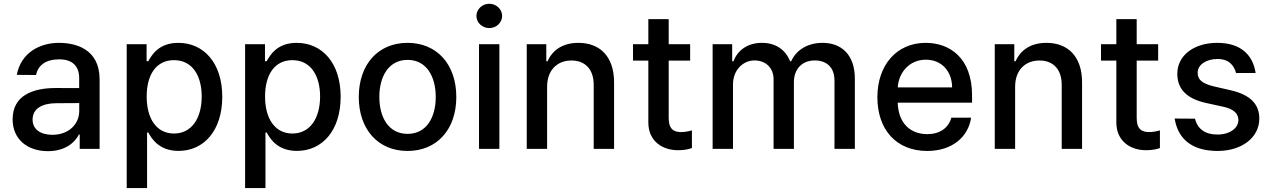

<svg xmlns="http://www.w3.org/2000/svg" viewBox="-20 -776 6631 1001"><path d="M230.1 12.1C320.3 12.1 371.1 -33.7 391.3 -74.6H395.6V0H499.3V-362.2C499.3 -521 374.3 -552.6 287.6 -552.6C188.9 -552.6 89.5 -502.5 67.5 -385.7L168 -384.9C177.9 -435 217.7 -466.6 289.1 -466.6C357.6 -466.6 392.8 -430.8 392.8 -369V-316.8L270.6 -317.1C150.6 -317.1 45.8 -278.1 45.8 -154.1C45.8 -46.9 126.4 12.1 230.1 12.1ZM149.9 -152.7C149.9 -209.5 199.6 -237.6 273.1 -237.9L393.1 -238.6V-196.7C393.1 -132.1 341.6 -73.2 253.2 -73.2C193.2 -73.2 149.9 -100.1 149.9 -152.7Z M640.6 204.5H746.8V-84.9H753.2C772.4 -50.1 811.4 10.7 910.9 10.7C1043 10.7 1138.8 -95.2 1138.8 -271.7C1138.8 -448.5 1041.5 -552.6 909.8 -552.6C808.6 -552.6 772 -490.8 753.2 -457H744.3V-545.5H640.6ZM744.7 -272.7C744.7 -386.7 794.4 -462.4 887.1 -462.4C983.3 -462.4 1031.6 -381 1031.6 -272.7C1031.6 -163.4 981.9 -79.9 887.1 -79.9C795.8 -79.9 744.7 -158 744.7 -272.7Z M1257.8 204.5H1364V-84.9H1370.4C1389.6 -50.1 1428.6 10.7 1528.1 10.7C1660.2 10.7 1756 -95.2 1756 -271.7C1756 -448.5 1658.7 -552.6 1527 -552.6C1425.8 -552.6 1389.2 -490.8 1370.4 -457H1361.5V-545.5H1257.8ZM1361.9 -272.7C1361.9 -386.7 1411.6 -462.4 1504.3 -462.4C1600.5 -462.4 1648.8 -381 1648.8 -272.7C1648.8 -163.4 1599.1 -79.9 1504.3 -79.9C1413 -79.9 1361.9 -158 1361.9 -272.7Z M2104.8 11C2258.5 11 2359 -101.6 2359 -270.2C2359 -440 2258.5 -552.6 2104.8 -552.6C1951 -552.6 1850.5 -440 1850.5 -270.2C1850.5 -101.6 1951 11 2104.8 11ZM1957.7 -270.6C1957.7 -375 2004.6 -463.8 2105.1 -463.8C2204.9 -463.8 2251.8 -375 2251.8 -270.6C2251.8 -165.8 2204.9 -78.1 2105.1 -78.1C2004.6 -78.1 1957.7 -165.8 1957.7 -270.6Z M2477.3 0H2583.5V-545.5H2477.3ZM2463.8 -692.8C2463.8 -658 2494 -629.6 2530.9 -629.6C2567.5 -629.6 2598 -658 2598 -692.8C2598 -727.6 2567.5 -756.4 2530.9 -756.4C2494 -756.4 2463.8 -727.6 2463.8 -692.8Z M2832.4 -323.9C2832.4 -410.9 2885.7 -460.6 2959.5 -460.6C3031.6 -460.6 3075.3 -413.4 3075.3 -334.2V0H3181.5V-346.9C3181.5 -481.9 3107.2 -552.6 2995.7 -552.6C2913.7 -552.6 2860.1 -514.6 2834.9 -456.7H2828.1V-545.5H2726.2V0H2832.4Z M3578.1 -545.5H3466.3V-676.1H3360.1V-545.5H3280.2V-460.2H3360.1V-138.1C3359.7 -39.1 3435.4 8.9 3519.2 7.1C3552.9 6.7 3574.6 0.4 3587.4 -4.3V-96.2C3568.2 -90.9 3548.7 -87.4 3531.6 -87.4C3497.2 -87.4 3466.3 -98.7 3466.3 -160.2V-460.2H3578.1Z M3695.3 0H3801.5V-336.3C3801.5 -409.8 3853 -460.9 3913.4 -460.9C3972.3 -460.9 4013.1 -421.9 4013.1 -362.6V0H4119V-347.7C4119 -413.4 4159.1 -460.9 4228.3 -460.9C4284.4 -460.9 4330.6 -429.7 4330.6 -355.8V0H4436.8V-365.8C4436.8 -490.4 4367.2 -552.6 4268.5 -552.6C4190 -552.6 4131 -514.9 4104.8 -456.7H4099.1C4075.3 -516.3 4025.2 -552.6 3952.4 -552.6C3880.3 -552.6 3826.7 -516.7 3804 -456.7H3797.2V-545.5H3695.3Z M4813.9 11C4945 11 5028.1 -62.5 5043 -162.6H4940C4925.4 -108.7 4879.3 -76.7 4815 -76.7C4724.1 -76.7 4663.4 -135.3 4660.2 -240.8H5047.9V-278.4C5047.9 -475.5 4930 -552.6 4806.5 -552.6C4654.5 -552.6 4554.3 -436.8 4554.3 -269.2C4554.3 -99.8 4653.1 11 4813.9 11ZM4660.5 -320.3C4665.1 -397.7 4720.9 -464.8 4807.2 -464.8C4889.6 -464.8 4943.5 -403.8 4943.9 -320.3Z M5272.4 -323.9C5272.4 -410.9 5325.6 -460.6 5399.5 -460.6C5471.6 -460.6 5515.3 -413.4 5515.3 -334.2V0H5621.4V-346.9C5621.4 -481.9 5547.2 -552.6 5435.7 -552.6C5353.7 -552.6 5300.1 -514.6 5274.9 -456.7H5268.1V-545.5H5166.2V0H5272.4Z M6018.1 -545.5H5906.2V-676.1H5800.1V-545.5H5720.2V-460.2H5800.1V-138.1C5799.7 -39.1 5875.4 8.9 5959.2 7.1C5992.9 6.7 6014.6 0.4 6027.3 -4.3V-96.2C6008.2 -90.9 5988.6 -87.4 5971.6 -87.4C5937.1 -87.4 5906.2 -98.7 5906.2 -160.2V-460.2H6018.1Z M6424.4 -395.2 6526.3 -395.6C6510.7 -497.2 6440.7 -552.6 6326.3 -552.6C6205.3 -552.6 6117.9 -487.6 6117.9 -391C6117.9 -313.6 6164.8 -262.1 6267 -239.3L6359.4 -219.1C6411.9 -207.4 6436.4 -183.9 6436.4 -149.9C6436.4 -107.6 6391.3 -74.6 6327.4 -74.6C6264.6 -74.6 6224.1 -101.9 6210.2 -157.3L6104 -158C6123.2 -40.5 6206.7 11 6328.1 11C6454.2 11 6545.5 -58.9 6545.5 -157.7C6545.5 -234.7 6496.4 -282.3 6396.3 -305.4L6309.7 -325.3C6249.6 -339.5 6223.7 -359.7 6224.1 -396.7C6223.7 -438.6 6269.2 -468.4 6327.1 -468.4C6389.9 -468.4 6413.4 -433.2 6424.4 -395.2Z"/></svg>

Font: Magic Ui Pro Medium
Style: Regular
Weight: 500
Designer: Stefan Endress, Andreas Faust
Version: Version 1.000;FEAKit 1.0